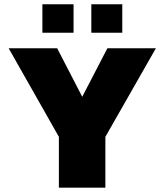

<svg xmlns="http://www.w3.org/2000/svg" viewBox="-20 -867 760 887"><path d="M175.8 -715.8V-847.2H319.8V-715.8ZM401.9 -715.8V-847.2H544.9V-715.8ZM252 0V-234.9L20 -644H244.1L359.9 -419.9L476.1 -644H700.2L466.8 -234.9V0Z"/></svg>

Font: Kanit ExtraBold
Style: Regular
Weight: 800
Designer: Katatrad Team
Foundry: CadsonDemak
Version: Version 1.000;PS 001.000;hotconv 1.0.88;makeotf.lib2.5.64775